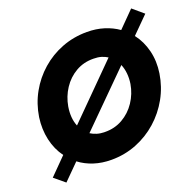

<svg xmlns="http://www.w3.org/2000/svg" viewBox="-139 -901 1118 1102"><g transform="rotate(-20 420.0 -350.0)"><path d="M610 -470Q621 -444 624 -413.5Q627 -383 622 -350Q612 -292 580 -244Q548 -196 499 -168Q450 -140 390 -141Q364 -141 342.5 -147.5Q321 -154 304 -165ZM242 -350Q252 -408 283.5 -456Q315 -504 363.5 -532Q412 -560 472 -559Q498 -559 518.5 -553Q539 -547 556 -536L252 -231Q231 -282 242 -350ZM774 -756 678 -659Q640 -686 592 -701Q544 -716 488 -716Q407 -716 335.5 -688.5Q264 -661 207 -611Q150 -561 113 -494.5Q76 -428 64 -350Q54 -279 68.5 -214Q83 -149 120 -99L19 3L83 56L178 -39Q216 -10 265 6Q314 22 372 22Q453 22 525 -6.5Q597 -35 654.5 -86Q712 -137 749.5 -204.5Q787 -272 799 -350Q810 -422 794 -486.5Q778 -551 740 -600L840 -700Z"/></g></svg>

Font: Jost* 700 Bold Italic
Style: Bold Italic
Weight: 700
Italic angle: -10°
Version: Version 3.200; ttfautohint (v0.97) -l 8 -r 50 -G 200 -x 14 -